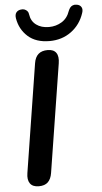

<svg xmlns="http://www.w3.org/2000/svg" viewBox="-62 -980 543 1026"><g transform="rotate(-5 209.0 -467.0)"><path d="M104 8Q71 8 57 -12Q43 -32 49 -68L141 -649Q146 -681 164 -697Q182 -713 214 -713Q246 -713 259.5 -693.5Q273 -674 267 -637L175 -57Q170 -25 153 -8.5Q136 8 104 8ZM229 -760Q156 -760 113 -798.5Q70 -837 60 -897Q57 -917 65.5 -928Q74 -939 90 -941Q101 -943 110 -939.5Q119 -936 125 -929Q131 -922 132 -911Q137 -875 164 -855Q191 -835 232 -835Q270 -835 301 -854Q332 -873 345 -912Q349 -922 354.5 -929Q360 -936 369 -939.5Q378 -943 389 -941Q406 -939 414 -926.5Q422 -914 415 -894Q395 -833 345.5 -796.5Q296 -760 229 -760Z"/></g></svg>

Font: Nunito ExtraLight
Style: Bold Italic
Weight: 700
Italic angle: -9°
Version: Version 3.602